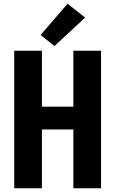

<svg xmlns="http://www.w3.org/2000/svg" viewBox="-20 -1006 616 1026"><path d="M56 0H204V-314H372V0H520V-735H372V-436H204V-735H56ZM271 -760 435 -912 341 -986 197 -819Z"/></svg>

Font: Iosevka Sparkle Heavy
Style: Regular
Weight: 900
Designer: Belleve Invis
Foundry: Belleve Invis
Version: Version 4.5.0; ttfautohint (v1.8.3)